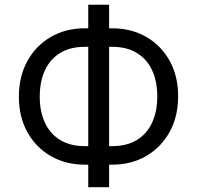

<svg xmlns="http://www.w3.org/2000/svg" viewBox="-20 -760 831 810"><path d="M453.1 -640.6Q534.1 -640.6 596.9 -604.4Q659.8 -568.2 695.7 -503.6Q731.5 -438.9 731.5 -353.7Q731.5 -268.5 695.7 -203.5Q659.8 -138.5 596.9 -101.9Q534.1 -65.3 453.1 -65.3H338.1Q257.1 -65.3 194.2 -101.6Q131.4 -137.8 95.5 -202.4Q59.7 -267 59.7 -352.3Q59.7 -437.5 95.5 -502.5Q131.4 -567.5 194.2 -604Q257.1 -640.6 338.1 -640.6ZM338.1 -562.5Q276.3 -562.5 233.8 -536.6Q191.4 -510.7 169.6 -463.4Q147.7 -416.2 147.7 -352.3Q147.7 -289.1 169.6 -242.2Q191.4 -195.3 233.8 -169.4Q276.3 -143.5 338.1 -143.5H453.1Q514.9 -143.5 557.4 -169.4Q599.8 -195.3 621.6 -242.5Q643.5 -289.8 643.5 -353.7Q643.5 -416.9 621.6 -463.8Q599.8 -510.7 557.4 -536.6Q514.9 -562.5 453.1 -562.5ZM440.3 -740.1V29.8H352.3V-740.1Z"/></svg>

Font: DeltaSans
Style: Regular
Weight: 400
Designer: Rasmus Andersson
Foundry: rsms
Version: Version 3.012